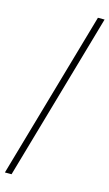

<svg xmlns="http://www.w3.org/2000/svg" viewBox="-134 -807 555 975"><g transform="rotate(15 144.0 -319.5)"><path d="M0 121 253 -760H288L35 121Z"/></g></svg>

Font: Noto Serif Khmer ExtraLight
Style: Regular
Weight: 250
Version: Version 2.003